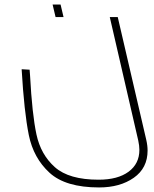

<svg xmlns="http://www.w3.org/2000/svg" viewBox="-20 -575 675 843"><path d="M75 -271 110 -269 112 -243Q121 -74 140 15Q159 104 221 159Q283 214 413 214Q497 214 544.5 179Q592 144 592 83Q592 65 587 42L462 -500H497L622 38Q628 64 628 86Q628 163 567.5 205.5Q507 248 415 248Q268 248 197.5 183.5Q127 119 106.5 18Q86 -83 75 -271ZM211 -555H246L259 -500H224Z"/></svg>

Font: Cairo ExtraLight
Style: Italic
Weight: 275
Italic angle: -13°
Designer: Mohamed Gaber, Accademia di Belle Arti di Urbino and others
Foundry: Kief Type Foundry, Accademia di Belle Arti di Urbino and others
Version: Version 3.011